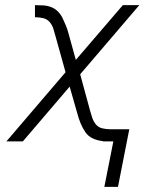

<svg xmlns="http://www.w3.org/2000/svg" viewBox="-20 -550 590 747"><path d="M386 177 421 0H380V-1Q359 -3 341 -11.5Q323 -20 312 -36Q301 -52 293.5 -70.5Q286 -89 281 -108L251 -213L69 0H5L235 -269L196 -409Q192 -424 187.5 -438.5Q183 -453 173 -464.5Q163 -476 147.5 -479.5Q132 -483 116 -483V-530Q132 -530 148.5 -529Q165 -528 180 -522Q195 -516 206 -504.5Q217 -493 223.5 -479.5Q230 -466 236 -451.5Q242 -437 246 -422L275 -317L458 -530H522L292 -261L330 -121Q334 -106 339 -91.5Q344 -77 353.5 -65.5Q363 -54 379 -50.5Q395 -47 411 -47H483L439 177Z"/></svg>

Font: Lode Dark
Style: Italic
Weight: 400
Italic angle: -11°
Monospace: yes
Designer: Belleve Invis
Foundry: Belleve Invis
Version: Version 29.2.0; ttfautohint (v1.8.3)